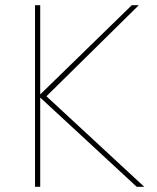

<svg xmlns="http://www.w3.org/2000/svg" viewBox="-20 -720 606 740"><path d="M115 0H135V-344L507 0H536L159 -349L515 -700H488L135 -356V-700H115Z"/></svg>

Font: Chess Sans Thin
Style: Regular
Weight: 100
Designer: Wolf Bōese
Foundry: Wolf Bōese
Version: Version 7.223;Glyphs 3.3 (3306)